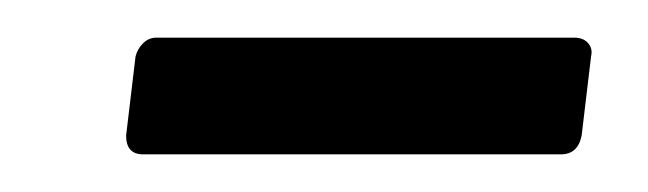

<svg xmlns="http://www.w3.org/2000/svg" viewBox="-20 -362 344 102"><path d="M47 -290 52 -332Q53 -336 56 -339Q59 -342 63 -342H285Q290 -342 292.5 -339Q295 -336 294 -332L289 -290Q287 -280 278 -280H56Q47 -280 47 -290Z"/></svg>

Font: Barlow Condensed
Style: Italic
Weight: 400
Width: 3
Italic angle: -7°
Designer: Jeremy Tribby
Foundry: Tribby Type
Version: Version 1.408